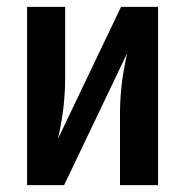

<svg xmlns="http://www.w3.org/2000/svg" viewBox="-20 -540 540 560"><path d="M59 0V-520H170V-312Q170 -276 166.5 -240Q163 -204 156 -169L151 -143Q150 -142 150 -140.5Q150 -139 150 -137L333 -520H441V0H330V-208Q330 -244 333.5 -280Q337 -316 344 -351L349 -377Q350 -378 350 -379.5Q350 -381 350 -383L167 0Z"/></svg>

Font: Iosevka SS18
Style: Bold
Weight: 700
Monospace: yes
Designer: Belleve Invis
Foundry: Belleve Invis
Version: Version 25.1.1; ttfautohint (v1.8.4)